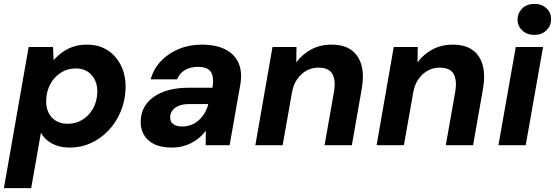

<svg xmlns="http://www.w3.org/2000/svg" viewBox="-37 -745 2847 985"><path d="M-17 220 110 -504H235L238 -436Q258 -459 283 -477Q308 -495 339 -505.5Q370 -516 408 -516Q472 -516 517.5 -485.5Q563 -455 586.5 -403Q610 -351 607 -285Q604 -224 581 -170Q558 -116 519 -75Q480 -34 429.5 -11Q379 12 321 12Q285 12 256 2.5Q227 -7 206 -24.5Q185 -42 173 -64L123 220ZM310 -110Q352 -110 385.5 -130.5Q419 -151 439.5 -186.5Q460 -222 462 -268Q464 -304 451 -332.5Q438 -361 413 -377.5Q388 -394 352 -394Q310 -394 276.5 -373Q243 -352 222.5 -316Q202 -280 200 -233Q198 -197 211 -169Q224 -141 249.5 -125.5Q275 -110 310 -110Z M845 12Q788 12 752 -6.5Q716 -25 699.5 -56.5Q683 -88 685 -126Q687 -178 717 -215.5Q747 -253 801.5 -274Q856 -295 929 -295H1053Q1059 -332 1053.5 -355.5Q1048 -379 1030 -390.5Q1012 -402 978 -402Q941 -402 912.5 -386Q884 -370 872 -338H736Q751 -392 788.5 -431.5Q826 -471 880 -493.5Q934 -516 998 -516Q1070 -516 1118 -492Q1166 -468 1186.5 -422.5Q1207 -377 1196 -312L1141 0H1018L1019 -74Q1005 -56 987 -40Q969 -24 947 -12.5Q925 -1 900 5.5Q875 12 845 12ZM898 -96Q922 -96 944 -104.5Q966 -113 983.5 -129Q1001 -145 1013 -165.5Q1025 -186 1031 -209V-211H931Q902 -211 881 -202.5Q860 -194 848.5 -179.5Q837 -165 836 -145Q835 -120 852 -108Q869 -96 898 -96Z M1273 0 1361 -504H1484L1483 -425Q1513 -466 1559 -491Q1605 -516 1663 -516Q1728 -516 1766 -488Q1804 -460 1817.5 -410Q1831 -360 1819 -290L1768 0H1628L1677 -277Q1686 -334 1668 -366Q1650 -398 1596 -398Q1564 -398 1536 -383Q1508 -368 1488 -339.5Q1468 -311 1461 -271L1413 0Z M1895 0 1983 -504H2106L2105 -425Q2135 -466 2181 -491Q2227 -516 2285 -516Q2350 -516 2388 -488Q2426 -460 2439.5 -410Q2453 -360 2441 -290L2390 0H2250L2299 -277Q2308 -334 2290 -366Q2272 -398 2218 -398Q2186 -398 2158 -383Q2130 -368 2110 -339.5Q2090 -311 2083 -271L2035 0Z M2520 0 2609 -504H2749L2660 0ZM2705 -566Q2666 -566 2642 -589Q2618 -612 2618 -645Q2619 -679 2642.5 -702Q2666 -725 2705 -725Q2742 -725 2766.5 -702.5Q2791 -680 2790 -645Q2790 -612 2766 -589Q2742 -566 2705 -566Z"/></svg>

Font: DM Sans ExtraBold
Style: Italic
Weight: 800
Italic angle: -10°
Designer: Colophon Foundry, Jonny Pinhorn
Foundry: Colophon Foundry
Version: Version 4.004;gftools[0.9.30]